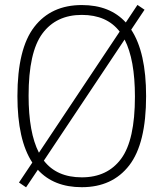

<svg xmlns="http://www.w3.org/2000/svg" viewBox="-20 -770 680 799"><path d="M588 -370Q588 -172.5 517.8 -81.8Q447.5 9 320.5 9Q203.5 9 137.5 -63.5L88.5 9.5L59 -10.5L114.5 -93.5Q52.5 -187.5 52.5 -370Q52.5 -567.5 122.8 -658.2Q193 -749 320.5 -749Q437.5 -749 503.5 -676.5L552 -749.5L581.5 -729.5L526 -646.5Q588 -552.5 588 -370ZM142 -134.5 478 -638.5Q424.5 -708 320.5 -708Q214 -708 156.5 -630.5Q99 -553 99 -372Q99 -218 142 -134.5ZM541.5 -368Q541.5 -522 498.5 -605.5L162.5 -101.5Q216 -32 320.5 -32Q427 -32 484.2 -109.5Q541.5 -187 541.5 -368Z"/></svg>

Font: Encode Sans Semi Condensed ExLight
Style: Regular
Weight: 275
Width: 4
Designer: Multiple Designers
Foundry: Impallari Type
Version: Version 2.000